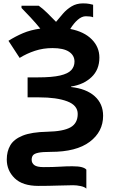

<svg xmlns="http://www.w3.org/2000/svg" viewBox="-20 -887 672 1134"><path d="M470 -867Q493 -867 508 -864Q523 -861 530 -859V-785Q516 -791 487 -791Q463 -791 439 -770Q415 -749 395 -716Q477 -700 522 -654.5Q567 -609 567 -547Q567 -475 520 -431Q473 -387 400 -376V-373Q490 -363 539.5 -318.5Q589 -274 589 -203Q589 -109 510 -49.5Q431 10 280 10Q231 10 207 15Q183 20 175 30Q167 40 167 57Q167 76 182.5 88Q198 100 238 100Q294 100 332 97.5Q370 95 407 95Q444 95 463.5 100.5Q483 106 490 115V227Q480 217 456.5 212Q433 207 412 207Q379 207 323.5 209Q268 211 207 211Q113 211 66.5 165.5Q20 120 20 55Q20 7 41 -29Q62 -65 114 -86Q166 -107 260 -109Q354 -111 396.5 -135Q439 -159 439 -214Q439 -265 377 -288.5Q315 -312 210 -312H143V-430H203Q288 -430 335 -441Q382 -452 401 -473Q420 -494 420 -523Q420 -560 387.5 -581.5Q355 -603 290 -603Q235 -603 186.5 -587Q138 -571 96 -545L30 -646Q71 -672 115.5 -691Q160 -710 218 -718Q193 -749 160.5 -784Q128 -819 107 -840V-853H209Q232 -837 259 -810.5Q286 -784 311 -758Q330 -781 352 -806.5Q374 -832 403 -849.5Q432 -867 470 -867Z"/></svg>

Font: Noto IKEA Latin
Style: Bold
Weight: 700
Designer: Monotype Design Team
Foundry: Monotype Imaging Inc.
Version: Version 1.0